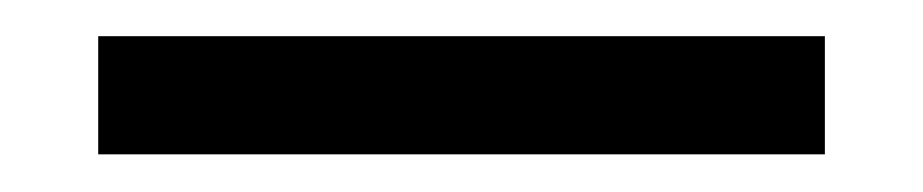

<svg xmlns="http://www.w3.org/2000/svg" viewBox="-20 60 500 104"><path d="M426.8 79.6V143.6H33.2V79.6Z"/></svg>

Font: Lato-Medium
Style: Regular
Weight: 500
Designer: Lukasz Dziedzic
Foundry: tyPoland Lukasz Dziedzic
Version: Version 2.006; 2014-01-15